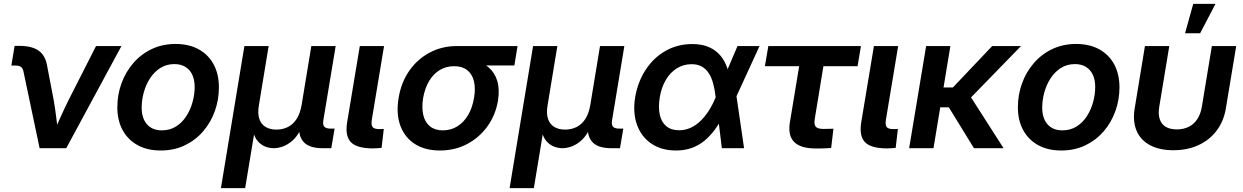

<svg xmlns="http://www.w3.org/2000/svg" viewBox="-20 -758 6357 982"><path d="M182.6 0 100.1 -392.1Q96.7 -408.7 87.2 -415.8Q77.6 -422.9 59.1 -422.9H38.1L54.7 -523.4H77.1Q143.6 -523.4 178 -498.8Q212.4 -474.1 221.2 -420.4L254.4 -247.6Q262.2 -202.6 267.6 -157.5Q272.9 -112.3 278.8 -67.4H248.5Q269 -112.8 289.1 -157.7Q309.1 -202.6 331.5 -247.6L471.2 -522.5H601.1L318.8 0Z M801.8 11.7Q732.9 11.7 683.3 -15.9Q633.8 -43.5 606.9 -93Q580.1 -142.6 580.1 -209Q580.1 -273.4 601.3 -331.8Q622.6 -390.1 661.9 -435.5Q701.2 -481 756.1 -507.1Q811 -533.2 877.9 -533.2Q946.8 -533.2 996.6 -505.6Q1046.4 -478 1073 -428.2Q1099.6 -378.4 1099.6 -311Q1099.6 -248 1078.9 -189.9Q1058.1 -131.8 1019 -86.4Q980 -41 925 -14.6Q870.1 11.7 801.8 11.7ZM807.6 -91.3Q849.1 -91.3 880.6 -111.3Q912.1 -131.3 933.1 -164.1Q954.1 -196.8 964.8 -235.8Q975.6 -274.9 975.6 -313Q975.6 -349.6 963.4 -375.7Q951.2 -401.9 928 -416Q904.8 -430.2 872.1 -430.2Q831.5 -430.2 800.3 -410.4Q769 -390.6 747.8 -358.2Q726.6 -325.7 715.6 -286.1Q704.6 -246.6 704.6 -207.5Q704.6 -153.3 731.7 -122.3Q758.8 -91.3 807.6 -91.3Z M1109.9 204.1 1230 -522.5H1354L1304.2 -220.2Q1296.9 -177.2 1306.4 -149.7Q1315.9 -122.1 1338.6 -108.6Q1361.3 -95.2 1393.6 -95.2Q1426.3 -95.2 1452.9 -108.6Q1479.5 -122.1 1497.3 -149.9Q1515.1 -177.7 1522.5 -220.2L1572.3 -522.5H1696.8L1633.8 -143.1Q1629.9 -120.1 1638.7 -110.1Q1647.5 -100.1 1672.4 -100.1H1691.4L1674.3 0H1629.4Q1559.6 0 1530.8 -34.2Q1502 -68.4 1512.7 -133.3L1521 -182.6H1543.5Q1534.7 -128.4 1516.1 -92.8Q1497.6 -57.1 1473.9 -37.1Q1450.2 -17.1 1425.8 -8.5Q1401.4 0 1379.9 0Q1358.4 0 1336.4 -8.5Q1314.5 -17.1 1297.4 -37.1Q1280.3 -57.1 1273.4 -92.8Q1266.6 -128.4 1275.4 -182.6H1297.9L1233.9 204.1Z M1887.2 1Q1806.2 1 1775.1 -30.5Q1744.1 -62 1755.4 -132.3L1820.3 -522.5H1944.3L1881.8 -146.5Q1877.4 -119.1 1885.5 -108.4Q1893.6 -97.7 1919.9 -97.7Q1925.8 -97.7 1932.1 -97.9Q1938.5 -98.1 1942.9 -98.6L1931.6 -1.5Q1921.9 -1 1910.6 0Q1899.4 1 1887.2 1Z M2230 11.7Q2153.3 11.7 2101.3 -22Q2049.3 -55.7 2027.3 -116Q2005.4 -176.3 2018.6 -256.3Q2031.7 -336.4 2073.2 -396Q2114.7 -455.6 2177.7 -489Q2240.7 -522.5 2317.4 -522.5H2627L2610.8 -423.3H2397.5L2302.2 -419.4Q2261.7 -419.4 2229 -399.7Q2196.3 -379.9 2174.6 -343.3Q2152.8 -306.6 2144 -256.3Q2136.2 -206.5 2145 -169.4Q2153.8 -132.3 2179.2 -111.8Q2204.6 -91.3 2245.1 -91.3Q2286.1 -91.3 2319.1 -111.8Q2352.1 -132.3 2374 -169.4Q2396 -206.5 2404.3 -256.3Q2413.1 -307.1 2403.8 -343.5Q2394.5 -379.9 2369.1 -399.7Q2343.8 -419.4 2303.2 -419.4L2308.6 -464.8Q2361.3 -464.8 2405.3 -452.1Q2449.2 -439.5 2480 -412.6Q2510.7 -385.7 2523.4 -343.8Q2536.1 -301.8 2526.9 -242.7Q2514.6 -169.9 2473.4 -112.3Q2432.1 -54.7 2369.6 -21.5Q2307.1 11.7 2230 11.7Z M2586.4 204.1 2706.5 -522.5H2830.6L2780.8 -220.2Q2773.4 -177.2 2783 -149.7Q2792.5 -122.1 2815.2 -108.6Q2837.9 -95.2 2870.1 -95.2Q2902.8 -95.2 2929.4 -108.6Q2956.1 -122.1 2973.9 -149.9Q2991.7 -177.7 2999 -220.2L3048.8 -522.5H3173.3L3110.4 -143.1Q3106.4 -120.1 3115.2 -110.1Q3124 -100.1 3148.9 -100.1H3168L3150.9 0H3106Q3036.1 0 3007.3 -34.2Q2978.5 -68.4 2989.3 -133.3L2997.6 -182.6H3020Q3011.2 -128.4 2992.7 -92.8Q2974.1 -57.1 2950.4 -37.1Q2926.8 -17.1 2902.3 -8.5Q2877.9 0 2856.4 0Q2835 0 2813 -8.5Q2791 -17.1 2773.9 -37.1Q2756.8 -57.1 2750 -92.8Q2743.2 -128.4 2752 -182.6H2774.4L2710.4 204.1Z M3437.5 11.7Q3363.3 11.7 3311.8 -23.2Q3260.3 -58.1 3238 -119.6Q3215.8 -181.2 3228.5 -260.3Q3242.2 -339.8 3282.5 -401.4Q3322.8 -462.9 3384 -497.8Q3445.3 -532.7 3521 -532.7Q3565.4 -532.7 3598.6 -520Q3631.8 -507.3 3654.8 -484.4Q3677.7 -461.4 3691.7 -430.2Q3705.6 -398.9 3711.4 -361.3H3742.2L3746.1 -271L3785.6 0H3671.9L3640.1 -262.7Q3635.7 -301.3 3627.2 -332.3Q3618.7 -363.3 3604.2 -384.8Q3589.8 -406.2 3568.6 -418Q3547.4 -429.7 3517.1 -429.7Q3476.1 -429.7 3442.4 -408.9Q3408.7 -388.2 3386 -350.3Q3363.3 -312.5 3354.5 -260.7Q3346.2 -209.5 3354.5 -171.4Q3362.8 -133.3 3387.9 -112.5Q3413.1 -91.8 3453.1 -91.8Q3483.9 -91.8 3511.2 -104Q3538.6 -116.2 3562 -138.7Q3585.4 -161.1 3605.2 -191.9Q3625 -222.7 3640.1 -259.8L3752 -522.5H3864.7L3744.1 -259.8L3708.5 -164.1H3678.2Q3658.7 -125.5 3635 -93.5Q3611.3 -61.5 3582.5 -37.8Q3553.7 -14.2 3517.8 -1.2Q3481.9 11.7 3437.5 11.7Z M4153.8 1.5Q4075.2 1.5 4042 -31.7Q4008.8 -64.9 4020 -132.8L4067.4 -419.4H3892.1L3909.7 -522.5H4383.3L4366.2 -419.4H4191.4L4147 -148.9Q4142.6 -121.6 4152.1 -110.1Q4161.6 -98.6 4191.4 -98.6Q4203.6 -98.6 4217.3 -99.1Q4231 -99.6 4242.7 -99.6L4231 -1Q4211.9 0.5 4192.6 1Q4173.3 1.5 4153.8 1.5Z M4516.6 1Q4435.5 1 4404.5 -30.5Q4373.5 -62 4384.8 -132.3L4449.7 -522.5H4573.7L4511.2 -146.5Q4506.8 -119.1 4514.9 -108.4Q4522.9 -97.7 4549.3 -97.7Q4555.2 -97.7 4561.5 -97.9Q4567.9 -98.1 4572.3 -98.6L4561 -1.5Q4551.3 -1 4540 0Q4528.8 1 4516.6 1Z M4840.8 -522.5 4754.4 0H4629.9L4716.8 -522.5ZM5202.1 -522.5 4897 -209H4758.3L4770 -310.5H4853.5L5054.7 -522.5ZM4961.4 0 4829.6 -214.4 4928.7 -287.6 5112.8 0Z M5407.7 11.7Q5338.9 11.7 5289.3 -15.9Q5239.7 -43.5 5212.9 -93Q5186 -142.6 5186 -209Q5186 -273.4 5207.3 -331.8Q5228.5 -390.1 5267.8 -435.5Q5307.1 -481 5362.1 -507.1Q5417 -533.2 5483.9 -533.2Q5552.7 -533.2 5602.5 -505.6Q5652.3 -478 5679 -428.2Q5705.6 -378.4 5705.6 -311Q5705.6 -248 5684.8 -189.9Q5664.1 -131.8 5625 -86.4Q5585.9 -41 5531 -14.6Q5476.1 11.7 5407.7 11.7ZM5413.6 -91.3Q5455.1 -91.3 5486.6 -111.3Q5518.1 -131.3 5539.1 -164.1Q5560.1 -196.8 5570.8 -235.8Q5581.5 -274.9 5581.5 -313Q5581.5 -349.6 5569.3 -375.7Q5557.1 -401.9 5533.9 -416Q5510.7 -430.2 5478 -430.2Q5437.5 -430.2 5406.2 -410.4Q5375 -390.6 5353.8 -358.2Q5332.5 -325.7 5321.5 -286.1Q5310.5 -246.6 5310.5 -207.5Q5310.5 -153.3 5337.6 -122.3Q5364.7 -91.3 5413.6 -91.3Z M5981 10.3Q5909.2 10.3 5861.1 -15.9Q5813 -42 5792.7 -90.3Q5772.5 -138.7 5783.7 -205.1L5835.9 -522.5H5960.4L5909.2 -212.4Q5902.8 -175.3 5911.4 -149.2Q5919.9 -123 5941.9 -109.6Q5963.9 -96.2 5999 -96.2Q6033.7 -96.2 6060.3 -109.6Q6086.9 -123 6104 -149.2Q6121.1 -175.3 6127 -212.4L6178.2 -522.5H6302.7L6250 -205.1Q6239.3 -138.7 6202.9 -90.3Q6166.5 -42 6110.1 -15.9Q6053.7 10.3 5981 10.3ZM6041 -587.9 6083 -738.3H6196.8L6118.2 -587.9Z"/></svg>

Font: Inter 28pt SemiBold
Style: Italic
Weight: 600
Italic angle: -9.3988°
Designer: Rasmus Andersson
Foundry: rsms
Version: Version 4.001;git-66647c0bb